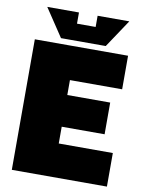

<svg xmlns="http://www.w3.org/2000/svg" viewBox="-95 -947 770 1014"><g transform="rotate(10 290.0 -440.0)"><path d="M40 0V-700H540V-520H260V-440H490V-270H260V-180H550V0ZM345 -880H515L415 -730H175L75 -880H245V-820H345Z"/></g></svg>

Font: Tektur Black
Style: Regular
Weight: 900
Designer: Adam Jagosz
Foundry: Adam Jagosz
Version: Version 1.005;gftools[0.9.30]